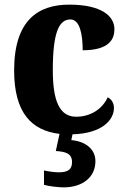

<svg xmlns="http://www.w3.org/2000/svg" viewBox="-20 -570 547 829"><path d="M255 239C334 239 392 197 392 126C392 73 348 40 288 35L293 10C424 6 472 -54 472 -104C472 -123 463 -141 445 -150C424 -103 375 -66 309 -66C237 -66 208 -134 208 -267C208 -436 237 -486 284 -486C324 -486 337 -424 337 -353C453 -353 474 -402 474 -444C474 -500 419 -550 279 -550C145 -550 41 -483 41 -266C41 -81 118 -6 237 8L221 82C261 85 291 91 291 130C291 165 269 174 233 174C217 174 193 171 170 166V228C193 235 236 239 255 239Z"/></svg>

Font: Noto Serif Hebrew SemiCondensed ExtraBold
Style: Regular
Weight: 800
Width: 4
Designer: Monotype Design Team
Foundry: Monotype Imaging Inc.
Version: Version 2.004